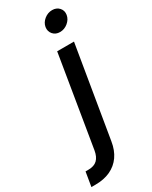

<svg xmlns="http://www.w3.org/2000/svg" viewBox="-340 -805 843 1062"><g transform="rotate(-30 82.0 -273.5)"><path d="M114.3 -541H221.7L125 40Q116.7 92.8 91.1 129.4Q65.4 166 24.4 185.1Q-16.6 204.1 -71.8 204.1H-97.2L-82 112.8H-63Q-26.9 112.8 -7.1 93.8Q12.7 74.7 19 37.1ZM182.1 -625Q154.3 -625 137.9 -643.8Q121.6 -662.6 125.5 -689Q129.9 -715.3 152.8 -733.9Q175.8 -752.4 203.6 -752.4Q231.4 -752.4 248 -733.9Q264.6 -715.3 260.3 -689Q255.9 -662.6 232.9 -643.8Q210 -625 182.1 -625Z"/></g></svg>

Font: Inter 17pt Medium
Style: Italic
Weight: 500
Italic angle: -9.3988°
Version: Version 4.001;git-66647c0bb